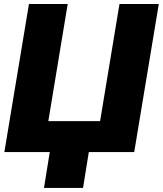

<svg xmlns="http://www.w3.org/2000/svg" viewBox="-20 -747 800 943"><path d="M1.4 0 122.2 -727.3H312.5L217.3 -152H471.6L566.8 -727.3H759.9L639.2 0H416.2L387.8 176.1H196L224.4 0Z"/></svg>

Font: Inter P Black
Style: Italic
Weight: 900
Italic angle: -9.40001°
Designer: Rasmus Andersson
Foundry: rsms
Version: Version 3.018;git-588b23468